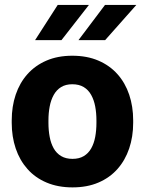

<svg xmlns="http://www.w3.org/2000/svg" viewBox="-20 -770 603 799"><path d="M28.8 -258.8V-269Q28.8 -327.1 45.4 -376.2Q62 -425.3 94.2 -461.4Q126.5 -497.6 173.3 -517.8Q220.2 -538.1 280.8 -538.1Q342.3 -538.1 389.4 -517.8Q436.5 -497.6 468.8 -461.4Q501 -425.3 517.6 -376.2Q534.2 -327.1 534.2 -269V-258.8Q534.2 -201.2 517.6 -152.1Q501 -103 468.8 -66.7Q436.5 -30.3 389.6 -10.3Q342.8 9.8 281.7 9.8Q221.2 9.8 173.8 -10.3Q126.5 -30.3 94.2 -66.7Q62 -103 45.4 -152.1Q28.8 -201.2 28.8 -258.8ZM181.6 -269V-258.8Q181.6 -227.5 186.8 -200.2Q191.9 -172.9 203.6 -152.3Q215.3 -131.8 234.6 -120.4Q253.9 -108.9 281.7 -108.9Q309.6 -108.9 328.6 -120.4Q347.7 -131.8 359.4 -152.3Q371.1 -172.9 376.2 -200.2Q381.3 -227.5 381.3 -258.8V-269Q381.3 -299.8 376.2 -326.9Q371.1 -354 359.4 -375Q347.7 -396 328.4 -407.7Q309.1 -419.4 280.8 -419.4Q253.4 -419.4 234.4 -407.7Q215.3 -396 203.6 -375Q191.9 -354 186.8 -326.9Q181.6 -299.8 181.6 -269ZM306.6 -603 417 -749.5H547.4L417.5 -603ZM126 -603 220.2 -749.5H350.1L235.8 -603Z"/></svg>

Font: Roboto ExtraBold
Style: Regular
Weight: 800
Designer: Christian Robertson
Foundry: Google
Version: Version 3.009; 2024